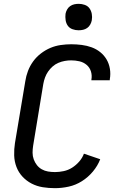

<svg xmlns="http://www.w3.org/2000/svg" viewBox="-20 -974 640 1002"><path d="M267 8Q234 8 203 3Q172 -2 145 -16Q118 -30 97.5 -52Q77 -74 66 -102.5Q55 -131 54 -163Q53 -195 58 -227L112 -550Q116 -577 126 -603.5Q136 -630 153 -653.5Q170 -677 193.5 -695Q217 -713 243 -724Q269 -735 297 -739Q325 -743 352 -743Q379 -743 406.5 -739.5Q434 -736 458.5 -727Q483 -718 503 -702Q523 -686 536 -664Q549 -642 553.5 -615Q558 -588 553 -560V-555H457V-558Q461 -581 454.5 -601.5Q448 -622 432 -635.5Q416 -649 395 -654Q374 -659 351 -659Q335 -659 318 -656Q301 -653 284.5 -646Q268 -639 254.5 -627Q241 -615 231 -600.5Q221 -586 215 -569.5Q209 -553 206 -536L153 -214Q150 -195 150 -177Q150 -159 156 -142.5Q162 -126 172.5 -112.5Q183 -99 198 -90.5Q213 -82 230.5 -79Q248 -76 267 -76Q289 -76 312.5 -81Q336 -86 356.5 -99Q377 -112 393.5 -131Q410 -150 418 -172L503 -143Q490 -109 465 -79Q440 -49 407.5 -28.5Q375 -8 338.5 0Q302 8 267 8ZM390 -816Q374 -816 358.5 -821.5Q343 -827 334 -839.5Q325 -852 322.5 -868.5Q320 -885 322 -902Q324 -913 330 -924Q336 -935 346 -942Q356 -949 367.5 -951.5Q379 -954 391 -954Q407 -954 422.5 -948.5Q438 -943 447 -930.5Q456 -918 459 -901.5Q462 -885 459 -868Q457 -857 451 -846Q445 -835 435 -828Q425 -821 413.5 -818.5Q402 -816 390 -816Z"/></svg>

Font: Iosevka Custom Medium
Style: Italic
Weight: 500
Italic angle: -9°
Designer: Belleve Invis
Foundry: Belleve Invis
Version: Version 27.0.1